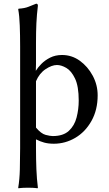

<svg xmlns="http://www.w3.org/2000/svg" viewBox="-20 -760 586 1029"><path d="M172.9 34.2Q172.9 93.3 175 146.7Q177.2 200.2 183.1 246.1L181.2 249Q181.2 249 169.4 247.6Q157.7 246.1 130.4 246.1Q103 246.1 90.8 247.6Q78.6 249 78.6 249L77.6 246.1Q85 202.1 86.4 147.2Q87.9 92.3 87.9 34.2V-510.7Q87.9 -571.3 85.9 -623.8Q84 -676.3 77.6 -710L79.6 -713.4Q112.3 -715.3 133.1 -723.9Q153.8 -732.4 173.8 -740.2Q183.1 -740.2 183.1 -729.5Q177.2 -680.7 175 -635Q172.9 -589.4 172.9 -529.8V-415.5L171.9 -380.4Q182.1 -397.5 201.4 -417.2Q220.7 -437 248.8 -451.2Q276.9 -465.3 312.5 -465.3Q364.7 -465.3 407.5 -434.6Q450.2 -403.8 476.8 -354.5Q503.4 -305.2 503.4 -249Q503.4 -170.9 470.2 -111.8Q437 -52.7 383.3 -21.2Q329.6 10.3 268.1 10.3Q239.7 10.3 217 4.2Q194.3 -2 172.9 -13.2ZM172.9 -324.7V-76.2Q200.2 -43.5 224.6 -37.1Q249 -30.8 262.7 -30.8Q318.8 -30.8 349.1 -58.8Q379.4 -86.9 390.6 -130.9Q401.9 -174.8 401.9 -220.7Q401.9 -297.9 382.1 -339.1Q362.3 -380.4 335.4 -396Q308.6 -411.6 285.2 -411.6Q257.8 -411.6 224.4 -389.4Q190.9 -367.2 172.9 -324.7Z"/></svg>

Font: Kurinto Seri
Style: Regular
Weight: 400
Designer: Kurinto was developed by Clint Goss from a range of fonts that are compatible with the SIL Open Font License Version 1.1
Foundry: Clinton F. Goss
Version: Version 2.196; July 25, 2020